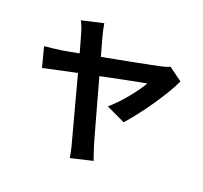

<svg xmlns="http://www.w3.org/2000/svg" viewBox="-146 -986 1292 1221"><g transform="rotate(20 500.0 -375.5)"><path d="M357.8 -816.2Q361.1 -797.2 365.9 -774.4Q370.7 -751.6 377.2 -727.3Q389 -686.7 404.7 -629.6Q420.5 -572.4 438.7 -506.6Q456.9 -440.9 475.6 -373.7Q494.3 -306.5 511 -245.5Q527.6 -184.5 541.1 -137.1Q554.7 -89.7 562 -64.4Q565.8 -53.6 571.1 -36.1Q576.5 -18.6 582.8 -0.6Q589.2 17.3 593.7 29.6L445.2 64.6Q441.6 43.5 435.8 16Q429.9 -11.5 422.6 -36.7Q417 -57.9 406.4 -97.2Q395.8 -136.6 381.9 -188.7Q367.9 -240.9 352.3 -299.3Q336.6 -357.8 321 -416.9Q305.3 -475.9 290.7 -530Q276.1 -584.1 264.1 -627.1Q252.2 -670.2 244.5 -695.1Q235.2 -728.8 227.3 -748.5Q219.5 -768.2 211.4 -782.8ZM939.6 -634Q922.4 -595.7 892.8 -546.6Q863.1 -497.5 827.8 -445.9Q792.5 -394.3 756 -347.4Q719.5 -300.5 688.7 -266.4L559.8 -327.1Q588.1 -350.8 615.9 -380.3Q643.7 -409.7 669 -440.9Q694.3 -472 714.3 -500.5Q734.3 -529.1 746.4 -549.8Q732.5 -547.8 695.3 -540.6Q658.1 -533.4 604.7 -522.5Q551.3 -511.5 489.4 -499Q427.5 -486.4 365 -473.5Q302.5 -460.5 245.9 -448.7Q189.4 -436.9 146.9 -427.4Q104.4 -417.9 83 -413.1L48 -548.2Q77.3 -550.9 104.3 -554.2Q131.3 -557.5 160.8 -561.5Q174.1 -563.5 210.6 -570.2Q247.1 -576.9 298.1 -586.4Q349 -595.8 407.8 -607.2Q466.7 -618.5 526.1 -629.8Q585.6 -641.1 638.8 -651.4Q692 -661.6 731.3 -669.6Q770.6 -677.6 789 -681.9Q804.5 -684.7 820.7 -689.8Q836.9 -694.9 848.4 -700.3Z"/></g></svg>

Font: Noto Sans JP
Style: Regular
Weight: 100
Designer: Ryoko NISHIZUKA 西塚涼子 (kana, bopomofo & ideographs); Paul D. Hunt (Latin, Greek & Cyrillic); Sandoll Communications 산돌커뮤니
Foundry: Adobe
Version: Version 2.004;hotconv 1.0.118;makeotfexe 2.5.65603